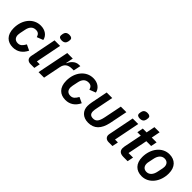

<svg xmlns="http://www.w3.org/2000/svg" viewBox="196 -1850 2966 2966"><g transform="rotate(45 1679.0 -366.5)"><path d="M237 12C334 12 408 -38 453 -132L360 -176C328 -119 300 -88 248 -88C186 -88 157 -127 157 -183C157 -196 159 -212 162 -226L180 -313C195 -392 236 -434 301 -434C355 -434 375 -407 389 -363L491 -403C476 -481 405 -534 308 -534C150 -534 37 -395 37 -210C37 -58 122 12 237 12Z M696 -598C753 -598 772 -627 780 -660C783 -674 785 -688 785 -698C785 -726 766 -745 722 -745C665 -745 646 -716 638 -683C635 -669 633 -655 633 -645C633 -617 652 -598 696 -598ZM698 0 718 -99H655L739 -522H618L534 -100C532 -90 531 -83 531 -75C531 -30 563 0 614 0Z M911 0 968 -285C984 -366 1031 -403 1121 -403H1156L1181 -522H1154C1072 -522 1022 -457 998 -402H992L1016 -522H895L790 0Z M1386 12C1483 12 1557 -38 1602 -132L1509 -176C1477 -119 1449 -88 1397 -88C1335 -88 1306 -127 1306 -183C1306 -196 1308 -212 1311 -226L1329 -313C1344 -392 1385 -434 1450 -434C1504 -434 1524 -407 1538 -363L1640 -403C1625 -481 1554 -534 1457 -534C1299 -534 1186 -395 1186 -210C1186 -58 1271 12 1386 12Z M1878 -522H1757L1703 -251C1697 -217 1694 -191 1694 -164C1694 -64 1765 12 1883 12C2014 12 2094 -66 2128 -228L2187 -522H2066L2008 -234C1984 -114 1948 -88 1890 -88C1839 -88 1812 -114 1812 -167C1812 -189 1815 -208 1822 -242Z M2403 -598C2460 -598 2479 -627 2487 -660C2490 -674 2492 -688 2492 -698C2492 -726 2473 -745 2429 -745C2372 -745 2353 -716 2345 -683C2342 -669 2340 -655 2340 -645C2340 -617 2359 -598 2403 -598ZM2405 0 2425 -99H2362L2446 -522H2325L2241 -100C2239 -90 2238 -83 2238 -75C2238 -30 2270 0 2321 0Z M2736 0 2756 -99H2657L2722 -423H2827L2847 -522H2742L2770 -665H2657L2629 -522H2545L2526 -423H2601L2542 -129C2539 -114 2538 -99 2538 -89C2538 -31 2573 0 2646 0Z M3052 12C3208 12 3321 -133 3321 -317C3321 -456 3241 -534 3119 -534C2963 -534 2850 -389 2850 -205C2850 -66 2930 12 3052 12ZM3059 -88C3001 -88 2970 -126 2970 -182C2970 -196 2972 -209 2974 -217L2992 -305C3008 -389 3053 -434 3112 -434C3170 -434 3201 -396 3201 -340C3201 -326 3199 -314 3197 -304L3179 -217C3163 -133 3118 -88 3059 -88Z"/></g></svg>

Font: Braiins Sans SemiBold
Style: Italic
Weight: 600
Italic angle: -11.31°
Designer: Mike Abbink, Paul van der Laan, Pieter van Rosmalen, Jiri Chlebus, Lubos Buracinsky
Foundry: Bold Monday, Sudetype
Version: Version 1.000;hotconv 1.0.109;makeotfexe 2.5.65596